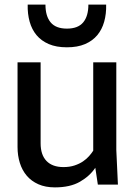

<svg xmlns="http://www.w3.org/2000/svg" viewBox="-20 -800 585 832"><path d="M156 -530V-179Q156 -129 181.5 -102.5Q207 -76 255 -76Q282 -76 303 -83Q324 -90 339.5 -100.5Q355 -111 366 -123.5Q377 -136 384 -147V-530H484V-150L491 0H404L393 -73Q369 -37 326.5 -12.5Q284 12 218 12Q177 12 146.5 -1.5Q116 -15 96 -38.5Q76 -62 66 -94Q56 -126 56 -163V-530ZM270 -595Q224 -595 191.5 -609Q159 -623 138.5 -647.5Q118 -672 108.5 -706Q99 -740 100 -780H177Q177 -730 199.5 -703Q222 -676 270 -676Q318 -676 340.5 -703Q363 -730 363 -780H440Q441 -740 431.5 -706Q422 -672 401.5 -647.5Q381 -623 348.5 -609Q316 -595 270 -595Z"/></svg>

Font: Cooper Hewitt
Style: Regular
Weight: 707
Designer: Village Type and Design LLC
Foundry: Cooper Hewitt Smithsonian Design Museum
Version: 1.000